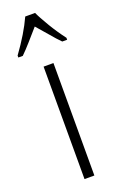

<svg xmlns="http://www.w3.org/2000/svg" viewBox="-171 -808 529 850"><g transform="rotate(-20 94.0 -383.0)"><path d="M186.5 -606Q166 -626.5 142.1 -655.3L94.7 -710Q81.5 -694.8 45.9 -654.3Q21 -626 0.5 -606H-20.5V-615.2Q39.1 -697.3 70.3 -766.1H116.7Q127 -742.7 155.3 -695.3Q180.2 -653.8 209.5 -615.2V-606ZM117.2 0H70.8V-529.8H117.2Z"/></g></svg>

Font: Germano
Style: Regular
Weight: 300
Width: 3
Foundry: Ascender Corporation
Version: Version 1.10; ttfautohint (v1.5)